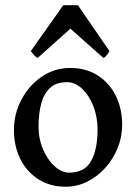

<svg xmlns="http://www.w3.org/2000/svg" viewBox="-20 -705 523 739"><path d="M450.2 -224.1Q450.2 -178.2 432.9 -135.5Q415.5 -92.8 385.3 -59.1Q355 -25.4 315.9 -5.9Q276.9 13.7 232.9 13.7Q172.9 13.7 127.9 -14.9Q83 -43.5 58.3 -93Q33.7 -142.6 33.7 -205.1Q33.7 -266.6 62.3 -321Q90.8 -375.5 139.9 -409.4Q189 -443.4 251 -443.4Q311 -443.4 356 -414.8Q400.9 -386.2 425.5 -336.7Q450.2 -287.1 450.2 -224.1ZM355.5 -206.5Q355.5 -255.4 339.1 -296.9Q322.8 -338.4 295.9 -363.5Q269 -388.7 237.8 -388.7Q195.8 -388.7 172.1 -366.2Q148.4 -343.8 138.4 -305.2Q128.4 -266.6 128.4 -218.3Q128.4 -169.9 146 -129.4Q163.6 -88.9 190.7 -64.7Q217.8 -40.5 246.1 -40.5Q305.2 -40.5 330.3 -84.7Q355.5 -128.9 355.5 -206.5ZM401.4 -508.3Q396 -499.5 390.9 -492.4Q385.7 -485.4 377.9 -481.9L251 -594.7L125 -481.9Q117.7 -485.4 111.6 -492.4Q105.5 -499.5 98.6 -508.3L223.6 -685.1H279.8Z"/></svg>

Font: Namdhinggo Medium
Style: Regular
Weight: 500
Designer: Victor Gaultney
Foundry: SIL International
Version: Version 3.001